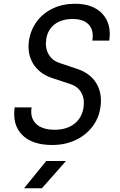

<svg xmlns="http://www.w3.org/2000/svg" viewBox="-20 -761 640 1021"><path d="M258 10Q151 10 98 -43.5Q45 -97 58 -190H148Q139 -135 171.5 -103Q204 -71 271 -71Q334 -71 374.5 -102Q415 -133 424 -188Q431 -235 412.5 -268Q394 -301 354 -314L260 -345Q190 -368 157 -421Q124 -474 134 -546Q144 -605 177 -648.5Q210 -692 262 -716.5Q314 -741 379 -741Q475 -741 524.5 -687.5Q574 -634 561 -545H471Q480 -599 452.5 -629.5Q425 -660 366 -660Q308 -660 271 -632Q234 -604 226 -554Q219 -508 237.5 -474Q256 -440 297 -426L392 -394Q461 -371 493 -317Q525 -263 514 -190Q505 -130 469.5 -85Q434 -40 379.5 -15Q325 10 258 10ZM108 240 226 95H331L203 240Z"/></svg>

Font: NKDuy Mono
Style: Italic
Weight: 400
Italic angle: -9°
Monospace: yes
Designer: NKDuy
Foundry: NKDuy
Version: Version 2.251; ttfautohint (v1.8.4.7-5d5b)